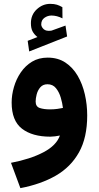

<svg xmlns="http://www.w3.org/2000/svg" viewBox="-20 -703 509 989"><path d="M172.9 -512.2Q156.2 -525.4 147.7 -541.5Q139.2 -557.6 139.2 -583.5Q139.2 -627 169.4 -655Q199.7 -683.1 238.3 -683.1Q259.3 -683.1 273.2 -678.7Q287.1 -674.3 301.3 -666L301.8 -608.4Q272.9 -623 245.1 -623Q225.6 -623 209 -611.3Q192.4 -599.6 192.4 -577.1Q192.9 -564 205.1 -552.7Q217.3 -541.5 243.2 -544.9Q243.2 -544.9 247.1 -545.9L317.4 -571.3L325.7 -515.1L130.4 -438L122.6 -492.7ZM429.2 -108.4Q429.2 5.9 387 81.5Q344.7 157.2 267.6 201.7Q190.4 246.1 85 266.1L36.6 135.7Q136.2 116.7 203.4 81.5Q270.5 46.4 288.6 -4.9Q276.4 -2.4 263.2 -0.7Q250 1 239.3 1Q146.5 1 93.3 -40Q40 -81.1 40 -174.8Q40 -213.9 51.8 -254.6Q63.5 -295.4 86.9 -329.8Q110.4 -364.3 145 -385.3Q179.7 -406.2 225.6 -406.2Q278.3 -406.2 316.7 -380.9Q355 -355.5 379.9 -313Q404.8 -270.5 417 -217.3Q429.2 -164.1 429.2 -108.4ZM237.3 -139.6Q258.3 -139.6 275.6 -142.1Q293 -144.5 304.2 -147Q301.3 -171.9 293 -200.2Q284.7 -228.5 268.3 -248.8Q252 -269 224.6 -269Q201.2 -269 187.7 -253.4Q174.3 -237.8 168.9 -216.8Q163.6 -195.8 163.6 -180.2Q163.6 -153.8 184.8 -146.7Q206.1 -139.6 237.3 -139.6Z"/></svg>

Font: Vazirmatn FD NL ExtraBold
Style: Regular
Weight: 800
Designer: Saber Rastikerdar
Foundry: Saber Rastikerdar
Version: Version 33.003